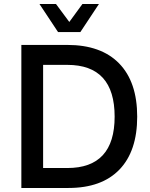

<svg xmlns="http://www.w3.org/2000/svg" viewBox="-20 -933 747 953"><path d="M86 0V-710H314Q482 -710 571.5 -618Q661 -526 661 -354Q661 -183 573 -91.5Q485 0 320 0ZM194 -99H314Q549 -99 549 -354Q549 -611 314 -611H194ZM176 -913H258L324 -824L389 -913H471L379 -774H268Z"/></svg>

Font: Geist Med
Style: Regular
Weight: 400
Designer: Basement.studio, Andrés Briganti, Mateo Zaragoza
Foundry: Basement.studio, Vercel, Andrés Briganti, Guido Ferreyra, Mateo Zaragoza
Version: Version 1.401